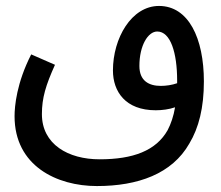

<svg xmlns="http://www.w3.org/2000/svg" viewBox="-20 -438 743 646"><path d="M306 188C444 188 559 147 617 45C649 -8 666 -76 666 -164C666 -310 614 -418 515 -418C422 -418 360 -309 360 -201C360 -130 402 -67 504 -67C525 -67 549 -70 569 -77C564 -47 555 -21 544 0C505 69 428 98 315 98C210 98 121 48 121 -54C121 -109 134 -151 165 -220L85 -255C36 -159 29 -81 29 -47C29 120 171 188 306 188ZM449 -216C449 -285 478 -332 509 -332C554 -332 576 -260 576 -167C576 -164 576 -160 576 -158C559 -152 539 -149 521 -149C481 -149 449 -166 449 -216Z"/></svg>

Font: Noto Sans Arabic ExtCond Med
Style: Regular
Weight: 500
Width: 2
Designer: Monotype Design Team, Nadine Chahine, Nizar Qandah and Khaled Hosny
Foundry: Monotype Imaging Inc.
Version: Version 2.012